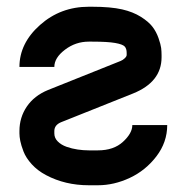

<svg xmlns="http://www.w3.org/2000/svg" viewBox="-20 -532 565 564"><path d="M37.1 -335.4Q37.1 -404.8 97.4 -458.5Q157.7 -512.2 240.7 -512.2H251Q304.7 -512.2 338.9 -504.4Q370.6 -497.1 393.6 -482.7Q416.5 -468.3 427.7 -453.6Q439 -439 445.6 -420.2Q452.1 -401.4 453.4 -391.1Q454.6 -380.9 454.6 -369.6V-363.8Q454.6 -291 370.6 -257.3L159.2 -172.9Q139.6 -164.6 139.6 -147V-140.1Q139.6 -126.5 149.7 -116.5Q159.7 -106.4 175.5 -100.8Q191.4 -95.2 208 -92.8Q224.6 -90.3 240.7 -90.3H267.6Q314 -90.3 341.3 -115.5Q368.7 -140.6 368.7 -164.6H471.2Q471.2 -114.3 439.5 -72.8Q407.7 -31.2 361.3 -9.5Q314.9 12.2 267.6 12.2H240.7Q171.4 12.2 115.2 -17.6Q90.3 -30.8 73.2 -49.6Q56.2 -68.4 49.1 -86.9Q42 -105.5 39.6 -117.9Q37.1 -130.4 37.1 -140.1V-147Q37.1 -187 58.8 -219Q80.6 -251 121.1 -267.6L334.5 -353Q340.8 -355.5 346.4 -360.8Q352.1 -366.2 352.1 -370.6V-376.5Q352.1 -389.2 346.2 -395.5Q340.3 -401.9 318.1 -405.8Q295.9 -409.7 251 -409.7H240.7Q202.1 -409.7 170.9 -386Q139.6 -362.3 139.6 -335.4Z"/></svg>

Font: Anka/Coder Condensed
Style: Bold
Weight: 700
Width: 4
Monospace: yes
Version: Version 001.100